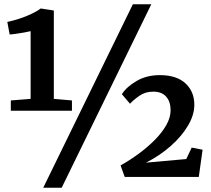

<svg xmlns="http://www.w3.org/2000/svg" viewBox="-20 -835 994 906"><path d="M124.5 -368.5V-688Q113.5 -685 93.2 -681.5Q73 -678 53.5 -675.2Q34 -672.5 25.5 -672.5L14.5 -731.5Q41.5 -737 72 -747Q102.5 -757 129.2 -769.8Q156 -782.5 172 -795L234 -785.5V-368.5L319.5 -361V-312.5H31V-361ZM607 -815H694L271 51H184ZM549 -54.5Q593 -79 634.8 -109.8Q676.5 -140.5 710.5 -174.8Q744.5 -209 764.8 -244.8Q785 -280.5 785 -315Q785 -355 764.2 -378.8Q743.5 -402.5 703 -402.5Q665.5 -402.5 638 -383.2Q610.5 -364 593.5 -345.5L555 -390.5Q577.5 -425.5 624.8 -453Q672 -480.5 734 -480.5Q813 -480.5 855 -441.8Q897 -403 897 -340.5Q897 -293 867.5 -242.8Q838 -192.5 786.5 -146.8Q735 -101 669 -67.5L859 -84.5L884.5 -138.5L936 -128.5L918 0H568.5Z"/></svg>

Font: Merriweather
Style: Bold
Weight: 700
Designer: Eben Sorkin
Foundry: Eben Sorkin
Version: Version 2.100; ttfautohint (v1.7.19-72a1) -l 8 -r 50 -G 200 